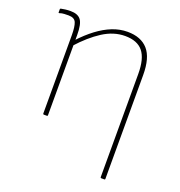

<svg xmlns="http://www.w3.org/2000/svg" viewBox="-124 -596 828 885"><g transform="rotate(20 290.5 -153.0)"><path d="M469 185Q465 185 465 181V-325Q465 -400 437 -434.5Q409 -469 349 -469Q293 -469 240 -435Q187 -401 134 -342V-369Q170 -408 206 -435Q242 -462 278.5 -476.5Q315 -491 353 -491Q419 -491 453.5 -452Q488 -413 488 -328V181Q488 185 485 185ZM120 0Q116 0 116 -4V-388Q116 -430 108 -449.5Q100 -469 71 -469Q62 -469 50 -468.5Q38 -468 27 -464Q23 -463 23 -466V-482Q23 -484 24 -484.5Q25 -485 27 -486Q35 -488 48 -489.5Q61 -491 73 -491Q109 -491 124 -471Q139 -451 139 -397V-368V-358V-4Q139 0 136 0Z"/></g></svg>

Font: Sofia Sans Thin
Style: Regular
Weight: 250
Designer: Botio Nikoltchev, Ani Petrova
Foundry: lettersoup
Version: Version 4.101